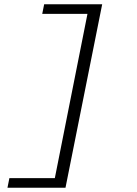

<svg xmlns="http://www.w3.org/2000/svg" viewBox="-20 -728 640 900"><path d="M15 152 24 107H237L390 -663H178L187 -708H459L287 152Z"/></svg>

Font: TypoPRO Source Code Pro
Style: Italic
Weight: 400
Italic angle: -11°
Monospace: yes
Designer: Paul D. Hunt, Teo Tuominen
Foundry: Adobe Systems Incorporated
Version: Version 1.030;PS 1.0;hotconv 1.0.84;makeotf.lib2.5.63406